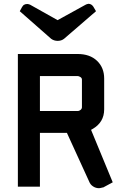

<svg xmlns="http://www.w3.org/2000/svg" viewBox="-20 -983 619 1010"><path d="M249 -779 84 -924 96 -946Q102 -955 105 -957Q113 -962 123 -962Q129 -962 136 -959H137L283 -877L430 -958Q438 -962 441 -962Q443 -963 445 -963Q461 -963 471 -948L485 -924L317 -779Q303 -768 283.5 -768Q264 -768 249 -779ZM388 -699Q453 -699 490.5 -663Q528 -627 528 -570V-408Q528 -339 466 -304L459 -300L573 -24L523 3H521Q506 7 501 7Q484 7 469.5 -2.5Q455 -12 449 -28L332 -284H190V-1H74V-699ZM388 -583H190V-399H388Q397 -399 404 -405Q411 -411 411 -419V-564Q411 -573 402.5 -578Q394 -583 388 -583Z"/></svg>

Font: FifthLeg
Style: Bold
Weight: 700
Designer: Jakub Steiner
Version: Version 1.0